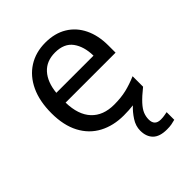

<svg xmlns="http://www.w3.org/2000/svg" viewBox="-217 -662 997 997"><g transform="rotate(-45 282.0 -163.0)"><path d="M389 116Q389 161 434 161Q451 161 462.5 158.5Q474 156 482 155V211Q468 215 454 217.5Q440 220 420 220Q367 220 342 195Q317 170 317 126Q317 92 337.5 60.5Q358 29 383 6Q352 10 313 10Q237 10 178.5 -21Q120 -52 87.5 -113.5Q55 -175 55 -264Q55 -352 84.5 -415Q114 -478 167.5 -512Q221 -546 292 -546Q361 -546 410.5 -516Q460 -486 486.5 -431.5Q513 -377 513 -304V-251H146Q148 -160 192.5 -112.5Q237 -65 317 -65Q368 -65 407.5 -74.5Q447 -84 489 -102V-25Q449 7 427 31Q405 55 397 75Q389 95 389 116ZM291 -474Q228 -474 191.5 -433.5Q155 -393 148 -321H421Q420 -389 389 -431.5Q358 -474 291 -474Z"/></g></svg>

Font: Noto Sans Indic Siyaq Numbers
Style: Regular
Weight: 400
Designer: Monotype Design Team
Foundry: Monotype Imaging Inc.
Version: Version 2.002; ttfautohint (v1.8.4.7-5d5b)